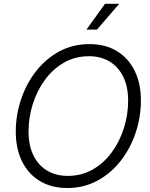

<svg xmlns="http://www.w3.org/2000/svg" viewBox="-20 -967 782 998"><path d="M329.6 10.3Q247.6 10.3 187.5 -25.9Q127.4 -62 94.7 -127.9Q62 -193.8 62 -282.7Q62 -368.2 89.1 -449.5Q116.2 -530.8 166.7 -595.9Q217.3 -661.1 287.8 -699.5Q358.4 -737.8 445.3 -737.8Q527.3 -737.8 587.2 -701.7Q647 -665.5 679.7 -599.6Q712.4 -533.7 712.4 -444.8Q712.4 -358.9 685.3 -277.6Q658.2 -196.3 607.7 -131.3Q557.1 -66.4 486.6 -28.1Q416 10.3 329.6 10.3ZM332 -52.7Q404.3 -52.7 462.4 -86.2Q520.5 -119.6 561.5 -176Q602.5 -232.4 624.3 -301.8Q646 -371.1 646 -443.4Q646 -517.1 620.4 -568.6Q594.7 -620.1 549.1 -647.5Q503.4 -674.8 442.9 -674.8Q370.1 -674.8 312 -641.1Q253.9 -607.4 212.9 -551Q171.9 -494.6 150.1 -425.3Q128.4 -356 128.4 -283.7Q128.4 -210.9 153.8 -159.2Q179.2 -107.4 225.1 -80.1Q271 -52.7 332 -52.7ZM429.2 -813 525.9 -947.3H599.6L483.9 -813Z"/></svg>

Font: Inter 24pt Light
Style: Italic
Weight: 300
Italic angle: -9.3988°
Designer: Rasmus Andersson
Foundry: rsms
Version: Version 4.001;git-66647c0bb